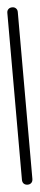

<svg xmlns="http://www.w3.org/2000/svg" viewBox="-46 -582 125 604"><g transform="rotate(-5 16.5 -280.0)"><path d="M0 -17H33V-544H0ZM17 -33Q9 -33 4.5 -28.5Q0 -24 0 -17Q0 -9 4.5 -4.5Q9 0 17 0Q24 0 28.5 -4.5Q33 -9 33 -17Q33 -24 28.5 -28.5Q24 -33 17 -33ZM17 -560Q9 -560 4.5 -555.5Q0 -551 0 -544Q0 -536 4.5 -531.5Q9 -527 17 -527Q24 -527 28.5 -531.5Q33 -536 33 -544Q33 -551 28.5 -555.5Q24 -560 17 -560Z"/></g></svg>

Font: Wavefont Light
Style: Regular
Weight: 300
Version: Version 3.004;gftools[0.9.33]